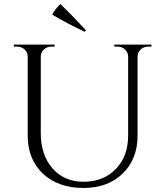

<svg xmlns="http://www.w3.org/2000/svg" viewBox="-20 -922 825 956"><path d="M401 -764Q320 -802 240 -849Q254 -877 281 -902Q344 -841 408 -771ZM734 -700V-690H718Q697 -690 682 -677Q666 -663 665 -643V-247Q665 -130 591 -58Q517 14 395 14Q271 14 194 -57Q118 -129 118 -246V-640Q118 -662 102 -676Q87 -690 65 -690H49V-700H252V-690H236Q214 -690 199 -676Q184 -663 183 -642V-260Q183 -151 241 -84Q300 -17 395 -17Q496 -17 557 -81Q618 -144 618 -247V-642Q617 -663 602 -676Q587 -690 565 -690H549V-700Z"/></svg>

Font: Cinzel(RUS BY LYAJKA)
Style: Regular
Weight: 400
Designer: Natanael Gama
Version: Version 1.001;PS 001.001;hotconv 1.0.56;makeotf.lib2.0.21325